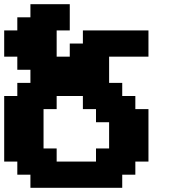

<svg xmlns="http://www.w3.org/2000/svg" viewBox="-20 -895 852 915"><path d="M125 0H562.5V-62.5H625V-125H687.5V-375H625V-437.5H562.5V-500H500V-625H687.5V-750H375V-687.5H312.5V-625H250V-750H312.5V-875H125V-812.5H62.5V-750H0V-625H62.5V-562.5H125V-500H62.5V-437.5H0V-125H62.5V-62.5H125ZM437.5 -125H250V-187.5H187.5V-375H250V-437.5H375V-375H437.5V-312.5H500V-187.5H437.5Z"/></svg>

Font: Faithful 32x
Style: Semibold
Weight: 400
Foundry: Faithful Resource Pack
Version: Version 1.0; January 27, 2023